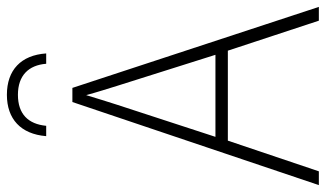

<svg xmlns="http://www.w3.org/2000/svg" viewBox="-214 -731 945 557"><g transform="rotate(-90 258.5 -452.5)"><path d="M262 -905C192 -905 148 -865 142 -791H172C177 -843 206 -873 262 -873C318 -873 348 -842 352 -791H382C377 -864 334 -905 262 -905ZM477 0H517L282 -715H241L0 0H40L129 -264H390ZM288 -585 378 -300H140L233 -585C242 -614 252 -644 261 -675C270 -642 280 -611 288 -585Z"/></g></svg>

Font: Noto Sans SemiCondensed ExtraLight
Style: Regular
Weight: 200
Width: 4
Designer: Monotype Design Team
Foundry: Monotype Imaging Inc.
Version: Version 2.013